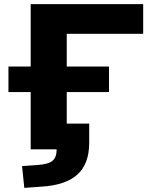

<svg xmlns="http://www.w3.org/2000/svg" viewBox="-20 -725 740 932"><path d="M98 187 87 81 162 76Q216 72 235.5 55Q255 38 255 0H129V-278H21V-402H129V-705H675V-561H304V-402H509V-278H304V-125H413V-32Q413 70 356 122Q299 174 181 181Z"/></svg>

Font: Nunito Sans 7pt SemiExpanded ExtraBold
Style: Regular
Weight: 800
Width: 6
Designer: Vernon Adams
Foundry: Vernon Adams
Version: Version 3.101;gftools[0.9.27]